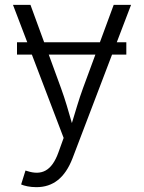

<svg xmlns="http://www.w3.org/2000/svg" viewBox="-20 -566 596 794"><path d="M502.4 -391.1H462.9L522 -545.9H450.2L393.1 -391.1H162.6L106 -545.9H33.7L92.8 -391.1H50.3V-340.3H111.8L243.2 4.4L221.7 64C193.8 142.1 151.4 160.2 93.3 141.6L85.4 139.2L67.4 196.8C80.6 202.6 103.5 208 130.4 208C199.7 208 248.5 169.4 279.8 88.9L443.4 -340.3H502.4ZM181.6 -340.3H374.5L323.7 -202.6C305.7 -153.8 292 -104.5 277.3 -57.1C263.7 -104.5 250 -153.3 231.9 -202.6Z"/></svg>

Font: Raveo Light
Style: Regular
Weight: 300
Designer: Jakub Foglar, Rasmus Andersson (Inter)
Foundry: Jakubfoglar.com
Version: Version 1.100;Glyphs 3.2.3 (3260)